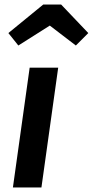

<svg xmlns="http://www.w3.org/2000/svg" viewBox="-20 -828 410 848"><path d="M163 0H37L111 -529H237ZM17 -682 171 -808H250L370 -682L315 -627L200 -715L61 -627Z"/></svg>

Font: FiraGO Medium
Style: Italic
Weight: 500
Italic angle: -8°
Designer: bBox Type GmbH
Foundry: bBox Type GmbH
Version: Version 1.001